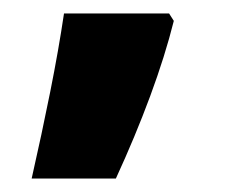

<svg xmlns="http://www.w3.org/2000/svg" viewBox="-20 -380 347 285"><path d="M231 -360 238 -349Q225 -297 203 -237.5Q181 -178 152 -115H27Q42 -181 54.5 -243.5Q67 -306 75 -360Z"/></svg>

Font: Noto Sans Khmer UI SemiCondensed ExtraBold
Style: Regular
Weight: 800
Width: 4
Designer: Danh Hong and the Monotype Design Team
Foundry: Monotype Imaging Inc.
Version: Version 2.002; ttfautohint (v1.8.4.7-5d5b)